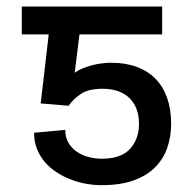

<svg xmlns="http://www.w3.org/2000/svg" viewBox="-20 -548 580 577"><path d="M467.3 -528.4V-444.6H218.8L204.5 -329.5Q215.2 -337 228.9 -342.7Q242.5 -348.4 257.1 -352.1Q271.7 -355.8 286.4 -357.6Q301.1 -359.4 314.3 -359.4Q357.6 -359.4 391.2 -346.9Q424.7 -334.5 447.6 -310.9Q470.5 -287.3 482.4 -253.4Q494.3 -219.5 494.3 -176.1Q494.3 -137.4 482.6 -103.7Q470.9 -70 445.8 -44.9Q420.8 -19.9 381.2 -5.7Q341.6 8.5 285.5 8.5Q262.8 8.5 239 4.3Q215.2 0 192.6 -8.7Q170.1 -17.4 150 -30.4Q130 -43.3 114.9 -60.9Q99.8 -78.5 91.1 -100.5Q82.4 -122.5 82.4 -149.1L176.1 -157.7Q176.1 -135.3 185.7 -119Q195.3 -102.6 210.9 -92Q226.6 -81.3 246.1 -76.2Q265.6 -71 285.5 -71Q344.1 -71 371.1 -100.9Q397.7 -130.3 397.7 -176.1Q397.7 -199.6 390.8 -218.9Q383.9 -238.3 370.2 -252.1Q356.5 -266 336.1 -273.6Q315.7 -281.2 288.4 -281.2Q246.1 -281.2 223.4 -266Q200.3 -250.7 186.1 -230.1L102.3 -237.2L126.4 -444.6H45.5V-528.4Z"/></svg>

Font: Inter P
Style: Regular
Weight: 400
Designer: Rasmus Andersson
Foundry: rsms
Version: Version 3.018;git-588b23468